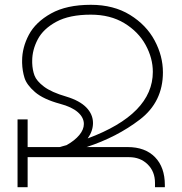

<svg xmlns="http://www.w3.org/2000/svg" viewBox="-20 -779 759 799"><path d="M666 -9V0H625V-18Q625 -65 594.5 -95Q564 -125 517 -125H95V0H53V-282H95V-167H228L257 -175Q291 -194 310 -217Q329 -240 329 -263Q329 -290 304 -312Q279 -334 230 -347Q160 -366 125.5 -396Q91 -426 82 -455Q73 -484 72 -517V-526Q72 -581 100 -634Q128 -687 192.5 -723Q257 -759 358 -759Q453 -759 521 -717Q589 -675 623.5 -610.5Q658 -546 658 -478Q658 -355 562 -281.5Q466 -208 340 -167H511Q584 -167 625 -125Q666 -83 666 -9ZM367 -267Q367 -234 345 -203Q616 -304 616 -480Q616 -537 586 -592Q556 -647 497.5 -682.5Q439 -718 358 -718Q269 -718 214.5 -688.5Q160 -659 137 -615Q114 -571 114 -526V-517Q115 -488 123.5 -465Q132 -442 163 -418.5Q194 -395 256 -377Q312 -360 339.5 -331.5Q367 -303 367 -267Z"/></svg>

Font: Montserrat arm2 ExtraLight
Style: Regular
Weight: 275
Designer: Julieta Ulanovsky
Foundry: Julieta Ulanovsky
Version: Version 6.000